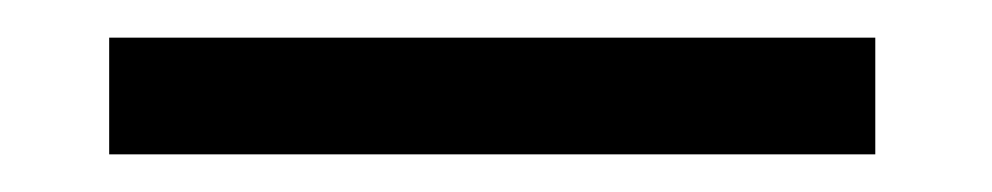

<svg xmlns="http://www.w3.org/2000/svg" viewBox="-20 -336 527 102"><path d="M445 -254V-316H38V-254Z"/></svg>

Font: Charger Pro
Style: LitNar
Weight: 300
Designer: Jasper
Foundry: Cannot Into Space Fonts
Version: Version 1.09